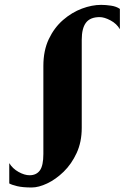

<svg xmlns="http://www.w3.org/2000/svg" viewBox="-20 -776 544 808"><path d="M113.5 13Q75.5 13 52.5 7.5Q29.5 2 19 -4V-89.5Q33 -66.5 58 -52.5Q83 -38.5 104.5 -38.5Q133 -38.5 147.8 -58.8Q162.5 -79 162.5 -128V-498.5Q162.5 -563.5 185.5 -611.8Q208.5 -660 245.5 -692Q282.5 -724 324.8 -739.8Q367 -755.5 405.5 -755.5Q425 -755.5 447.2 -752.2Q469.5 -749 484.5 -738.5V-653Q471 -676.5 445 -690.2Q419 -704 399.5 -704Q359.5 -704 341.8 -680.5Q324 -657 324 -608.5V-238Q324 -178.5 302.5 -132Q281 -85.5 247.8 -53.2Q214.5 -21 178.5 -4Q142.5 13 113.5 13Z"/></svg>

Font: Merriweather 144pt
Style: Bold
Weight: 700
Version: Version 2.100